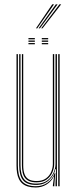

<svg xmlns="http://www.w3.org/2000/svg" viewBox="-20 -846 350 872"><path d="M142.5 5.5Q122.2 5.5 107.2 1.1Q92.2 -3.2 82.2 -11.8Q72.2 -20.2 66.2 -32.4Q60.2 -44.5 57.6 -60.1Q55 -75.8 55 -94.2V-600H61.2V-94.8Q61.2 -72.8 65.1 -55.1Q69 -37.5 78.2 -25.4Q87.5 -13.2 103.5 -6.8Q119.5 -0.2 143.2 -0.2Q173 -0.2 195.6 -16.2Q218.2 -32.2 228.8 -60.2H231L226.8 -7.2V0H220.2V-5L225.5 -44.8H224.2Q213.5 -22 191.5 -8.2Q169.5 5.5 142.5 5.5ZM244.5 0V-600H250.8V0ZM145.5 -18Q126.5 -18 113.8 -23.1Q101 -28.2 93.5 -38.1Q86 -48 82.8 -62.5Q79.5 -77 79.5 -95.8V-600H85.5V-96Q85.5 -72 91.1 -56Q96.8 -40 109.9 -31.9Q123 -23.8 146 -23.8Q172.2 -23.8 188.6 -35.6Q205 -47.5 212.5 -65.4Q220 -83.2 220 -100.8V-600H226.2V-101Q226.2 -82.8 218.1 -63.4Q210 -44 192.4 -31Q174.8 -18 145.5 -18ZM144 -6.2Q102 -6.2 84.6 -27.6Q67.2 -49 67.2 -95V-600H73.2V-95.2Q73.2 -52.5 89.4 -32.2Q105.5 -12 145 -12Q175.8 -12 195 -26.5Q214.2 -41 223.2 -61.9Q232.2 -82.8 232.2 -101.2V-600H238.5V0H232.2V-15L234.5 -78.8H232.2Q226.2 -50.5 203 -28.2Q179.8 -6 144 -6.2ZM169.8 -667.5V-673H198.8V-667.5ZM109.2 -645V-650.5H138.2V-645ZM109.2 -656.2V-661.8H138.2V-656.2ZM109.2 -667.5V-673H138.2V-667.5ZM169.8 -645V-650.5H198.8V-645ZM169.8 -656.2V-661.8H198.8V-656.2ZM143.2 -717.2 217.2 -826.2H225.2L149.2 -717.2ZM167 -717.2 249.8 -826.2H257.8L173 -717.2ZM155.2 -717.2 233.5 -826.2H241.5L161.2 -717.2Z"/></svg>

Font: Big Shoulders Inline Display ExtraLight
Style: Regular
Weight: 250
Version: Version 2.002